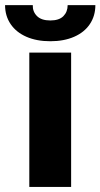

<svg xmlns="http://www.w3.org/2000/svg" viewBox="-63 -738 396 758"><path d="M52.7 -530.3H217.8V0H52.7ZM135.7 -575.2Q81.5 -575.2 41.3 -592.8Q1 -610.4 -21 -642.8Q-43 -675.3 -43 -717.8H66.4Q65.4 -692.4 82.8 -674.8Q100.1 -657.2 135.7 -657.2Q170.4 -657.2 187.3 -674.3Q204.1 -691.4 204.1 -717.8H313.5Q313.5 -675.3 291.7 -642.8Q270 -610.4 229.7 -592.8Q189.5 -575.2 135.7 -575.2Z"/></svg>

Font: Pretendard GOV ExtraBold
Style: Regular
Weight: 800
Designer: Base glyphs from Inter by Rasmus Andersson; Hangeul glyphs from Noto Sans CJK(Source Han Sans) by Jang Soo-young and Kan
Foundry: Kil Hyung-jin
Version: Version 1.309